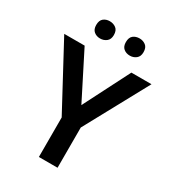

<svg xmlns="http://www.w3.org/2000/svg" viewBox="-216 -1033 1035 1149"><g transform="rotate(30 301.5 -458.0)"><path d="M302 -396 464 -714H603L366 -278V0H237V-273L0 -714H141ZM139 -856Q139 -888 156.5 -902Q174 -916 199 -916Q224 -916 242.5 -902Q261 -888 261 -856Q261 -826 242.5 -811.5Q224 -797 199 -797Q174 -797 156.5 -811.5Q139 -826 139 -856ZM344 -856Q344 -888 361.5 -902Q379 -916 405 -916Q429 -916 447.5 -902Q466 -888 466 -856Q466 -826 447.5 -811.5Q429 -797 405 -797Q379 -797 361.5 -811.5Q344 -826 344 -856Z"/></g></svg>

Font: Noto Sans Thai Looped SemiBold
Style: Regular
Weight: 600
Designer: Sasikarn Vongin, Ben Mitchell
Foundry: The Fontpad Ltd
Version: Version 1.001; ttfautohint (v1.8.4.7-5d5b)